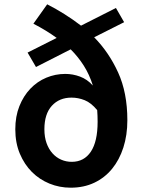

<svg xmlns="http://www.w3.org/2000/svg" viewBox="-20 -857 671 891"><path d="M313 -106Q370 -106 401.5 -153Q433 -200 433 -292Q433 -306 432.5 -319.5Q432 -333 431 -346Q403 -380 373 -392Q343 -404 312 -404Q255 -404 220.5 -366Q186 -328 186 -257Q186 -221 196 -193Q206 -165 223.5 -145.5Q241 -126 264 -116Q287 -106 313 -106ZM417 -684Q485 -615 528 -521Q571 -427 571 -299Q571 -230 552.5 -172.5Q534 -115 500 -73.5Q466 -32 417.5 -9Q369 14 308 14Q256 14 209.5 -5Q163 -24 128 -59Q93 -94 72 -144Q51 -194 51 -257Q51 -317 70 -364.5Q89 -412 121 -445.5Q153 -479 195 -496.5Q237 -514 283 -514Q318 -514 351.5 -501.5Q385 -489 411 -460Q395 -511 369 -552Q343 -593 308 -628L147 -546L108 -613L243 -681Q195 -716 135 -747L199 -837Q240 -816 279 -791.5Q318 -767 356 -738L518 -820L556 -754Z"/></svg>

Font: Kinto Sans
Style: Bold
Weight: 700
Designer: Authors: Ryoko NISHIZUKA  (kana & ideographs); Paul D. Hunt (Latin, Greek & Cyrillic); Wenlong ZHANG  (bopomofo); Sandol
Foundry: Adobe Systems Incorporated, ookami Inc.
Version: Version 0.001